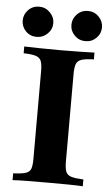

<svg xmlns="http://www.w3.org/2000/svg" viewBox="-53 -781 472 817"><g transform="rotate(5 182.5 -372.5)"><path d="M32.3 0V-29Q67.7 -30.6 85.1 -35.9Q102.4 -41.1 107.7 -55.2Q112.9 -69.4 112.9 -98.4V-472.6Q112.9 -501.6 107.3 -515.7Q101.6 -529.8 84.7 -535.5Q67.7 -541.1 32.3 -541.9V-571Q54.8 -570.2 94 -569.4Q133.1 -568.5 185.5 -568.5Q233.1 -568.5 271.4 -569.4Q309.7 -570.2 332.3 -571V-541.9Q297.6 -541.1 280.2 -535.5Q262.9 -529.8 257.3 -515.7Q251.6 -501.6 251.6 -472.6V-98.4Q251.6 -70.2 257.3 -55.6Q262.9 -41.1 280.2 -35.9Q297.6 -30.6 332.3 -29V0Q309.7 -1.6 271.4 -2Q233.1 -2.4 185.5 -2.4Q133.1 -2.4 94 -2Q54.8 -1.6 32.3 0ZM289.5 -616.1Q262.1 -616.1 243.1 -635.1Q224.2 -654 224.2 -680.6Q224.2 -706.5 243.1 -725.8Q262.1 -745.2 289.5 -745.2Q316.9 -745.2 335.9 -725.8Q354.8 -706.5 354.8 -680.6Q354.8 -654 335.9 -635.1Q316.9 -616.1 289.5 -616.1ZM81.5 -616.1Q53.2 -616.1 34.7 -635.1Q16.1 -654 16.1 -680.6Q16.1 -706.5 34.7 -725.8Q53.2 -745.2 81.5 -745.2Q108.1 -745.2 127.4 -725.8Q146.8 -706.5 146.8 -680.6Q146.8 -654 127.4 -635.1Q108.1 -616.1 81.5 -616.1Z"/></g></svg>

Font: Playfair 5pt SemiExpanded Light ExtraBold
Style: Regular
Weight: 800
Version: Version 2.001;gftools[0.9.30]